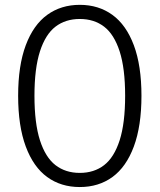

<svg xmlns="http://www.w3.org/2000/svg" viewBox="-20 -762 660 794"><path d="M310 11.5Q232 11.5 175 -30Q118 -71.5 86.5 -156.2Q55 -241 55 -366Q55 -490.5 86.5 -574.8Q118 -659 175.2 -700.5Q232.5 -742 310 -742Q387.5 -742 444.8 -700.5Q502 -659 533.5 -574.8Q565 -490.5 565 -366Q565 -241 533.5 -156.2Q502 -71.5 445 -30Q388 11.5 310 11.5ZM310 -683.5Q251 -683.5 209.5 -651.8Q168 -620 145.2 -549.5Q122.5 -479 122.5 -366Q122.5 -252.5 145.2 -181.8Q168 -111 209.5 -79Q251 -47 310 -47Q369 -47 410.5 -79Q452 -111 474.8 -181.8Q497.5 -252.5 497.5 -366Q497.5 -479 474.8 -549.5Q452 -620 410.5 -651.8Q369 -683.5 310 -683.5Z"/></svg>

Font: Monaspace Neon Var
Style: Regular
Weight: 400
Designer: Riley Cran and the Lettermatic Team
Version: Version 1.000 (Monaspace Neon Var)